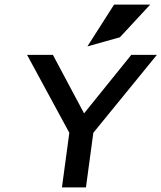

<svg xmlns="http://www.w3.org/2000/svg" viewBox="-20 -820 706 840"><path d="M504.8 -657 637.2 -800H479.2L362.4 -617ZM554.4 -580 347.8 -324 211.4 -580H98.4L283.3 -239L251 0H356L388.3 -239L666.4 -580Z"/></svg>

Font: Charger
Style: ExBdIt
Weight: 400
Designer: Jasper
Foundry: Cannot Into Space Fonts
Version: Version 0.99